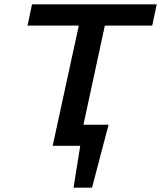

<svg xmlns="http://www.w3.org/2000/svg" viewBox="-20 -678 749 893"><path d="M330 0 351 -98H486L415 0ZM322 195 369 -98H485L408 195ZM225 0 368 -658H489L347 0ZM108 -559 129 -658H709L688 -559Z"/></svg>

Font: Ysabeau Office
Style: Bold Italic
Weight: 700
Italic angle: -12°
Designer: Christian Thalmann (Catharsis Fonts)
Version: Version 2.001;gftools[0.9.30]; featfreeze: tnum,lnum,ss02